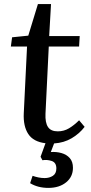

<svg xmlns="http://www.w3.org/2000/svg" viewBox="-20 -687 445 937"><path d="M216 230Q165 230 127 207L139 171Q153 176 168 179Q183 182 198 182Q221 182 238 171Q255 160 255 135Q255 106 232 98.5Q209 91 187 95L178 78L202 12Q143 5 118 -33Q93 -71 96 -134L112 -460H33L39 -505L118 -513L165 -667H229L220 -511H369L366 -460H218L202 -132Q200 -89 214 -67.5Q228 -46 262 -46Q292 -46 317 -61Q342 -76 366 -100L393 -68Q368 -35 330 -12.5Q292 10 244 13L228 55Q255 53 280 60Q305 67 320.5 84.5Q336 102 336 132Q336 176 302.5 203Q269 230 216 230Z"/></svg>

Font: Literata 36pt Medium
Style: Italic
Weight: 500
Italic angle: -2°
Designer: Latin by Veronika Burian and Jose Scaglione. Greek by Irene Vlachou. Cyrillic by Vera Evstafieva
Foundry: TypeTogether
Version: Version 3.002